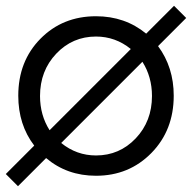

<svg xmlns="http://www.w3.org/2000/svg" viewBox="-23 -594 662 662"><path d="M619 -532 522 -435Q576 -362 576 -264Q576 -145 499 -66.5Q422 12 308 12Q208 12 136 -49L39 48L-3 6L95 -92Q40 -164 40 -264Q40 -383 116.5 -460.5Q193 -538 308 -538Q408 -538 481 -478L577 -574ZM115 -263Q115 -197 148 -145L428 -425Q375 -468 308 -468Q227 -468 171 -409Q115 -350 115 -263ZM501 -263Q501 -329 468 -381L188 -101Q241 -58 308 -58Q389 -58 445 -117Q501 -176 501 -263Z"/></svg>

Font: Plus Jakarta Display Light
Style: Regular
Weight: 300
Designer: Gumpita Rahayu
Foundry: Tokotype Studio
Version: Version 1.000;hotconv 1.0.109;makeotfexe 2.5.65596